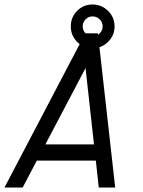

<svg xmlns="http://www.w3.org/2000/svg" viewBox="-25 -846 645 866"><path d="M179.7 -194.8H398.9L360.8 -539.1ZM77.1 0H-4.9L359.9 -695.8H416.5L494.6 0H420.4L407.2 -121.6H141.1ZM361.1 -758.8Q348.1 -745.6 348.1 -727.1Q348.1 -708.5 361.1 -695.3Q374 -682.1 392.6 -682.1Q411.1 -682.1 424.6 -695.3Q438 -708.5 438 -727.1Q438 -745.6 424.6 -758.8Q411.1 -772 392.6 -772Q374 -772 361.1 -758.8ZM322.8 -657.2Q294.4 -686 294.4 -727.1Q294.4 -768.1 322.8 -796.9Q351.1 -825.7 392.1 -825.7Q433.1 -825.7 462.4 -796.9Q491.7 -768.1 491.7 -727.1Q491.7 -686 462.4 -657.2Q433.1 -628.4 392.1 -628.4Q351.1 -628.4 322.8 -657.2Z"/></svg>

Font: Anka/Coder
Style: Italic
Weight: 400
Italic angle: -12°
Monospace: yes
Version: Version 001.100